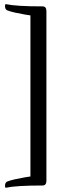

<svg xmlns="http://www.w3.org/2000/svg" viewBox="-20 -757 316 915"><path d="M182.6 -726.6Q201.2 -726.6 201.2 -704.1V104.5Q201.2 127 182.6 127Q56.6 127 7.8 137.7Q3.9 137.7 3.9 128.9Q3.9 113.3 13.7 108.4Q28.3 102.5 52.2 97.2Q76.2 91.8 99.6 87.9Q123 84 125 84V-683.6Q123 -683.6 99.6 -687.5Q76.2 -691.4 52.2 -696.8Q28.3 -702.1 13.7 -708Q3.9 -712.9 3.9 -728.5Q3.9 -737.3 7.8 -737.3Q56.6 -726.6 182.6 -726.6Z"/></svg>

Font: Crimson
Style: Semibold
Weight: 600
Version: Version 0.8